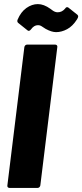

<svg xmlns="http://www.w3.org/2000/svg" viewBox="-20 -918 402 938"><path d="M16 -12 99 -688Q100 -693 103.5 -696.5Q107 -700 112 -700H250Q255 -700 258 -696.5Q261 -693 260 -688L177 -12Q176 -7 172.5 -3.5Q169 0 164 0H26Q21 0 18 -3.5Q15 -7 16 -12ZM203 -777Q196 -781 189 -786Q182 -791 177 -793Q172 -795 165 -795Q146 -795 131 -774Q127 -769 122.5 -767.5Q118 -766 114 -770L69 -806Q62 -812 66 -822Q82 -860 109 -879Q136 -898 165 -898Q194 -898 226 -875Q229 -873 235.5 -868Q242 -863 248.5 -860.5Q255 -858 262 -858Q283 -858 298 -876Q305 -887 314 -881L358 -846Q362 -842 362 -838Q362 -832 356 -823Q335 -790 308 -775.5Q281 -761 254 -761Q232 -761 203 -777Z"/></svg>

Font: Barlow Condensed ExtraBold
Style: Italic
Weight: 800
Width: 3
Italic angle: -7°
Designer: Jeremy Tribby
Foundry: Tribby Type
Version: Version 1.408